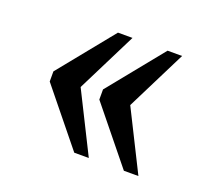

<svg xmlns="http://www.w3.org/2000/svg" viewBox="-76 -556 629 571"><g transform="rotate(20 238.5 -270.0)"><path d="M365 -80H411L316 -270L411 -460H365L224 -286V-254ZM208 -80H254L159 -270L254 -460H208L67 -286V-254Z"/></g></svg>

Font: Noto Serif Armenian SemiCondensed
Style: Regular
Weight: 400
Width: 4
Designer: Monotype Design Team
Foundry: Monotype Imaging Inc.
Version: Version 2.008